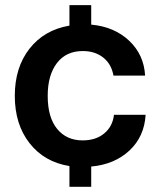

<svg xmlns="http://www.w3.org/2000/svg" viewBox="-20 -636 614 741"><path d="M248 85V4.9Q150.9 -10.7 94 -83.5Q37.1 -156.2 37.1 -266.1Q37.1 -375.5 93.8 -448Q150.4 -520.5 248 -537.1V-616.2H332V-541Q421.4 -532.7 478.5 -478.8Q535.6 -424.8 540 -344.2H418Q409.7 -389.6 377.9 -414.3Q346.2 -439 299.8 -439Q234.9 -439 199.5 -392.3Q164.1 -345.7 164.1 -266.1Q164.1 -183.1 200.4 -138.7Q236.8 -94.2 298.8 -94.2Q350.1 -94.2 382.3 -121.1Q414.6 -147.9 419.9 -192.9H542Q537.1 -108.9 479.7 -55.2Q422.4 -1.5 332 6.8V85Z"/></svg>

Font: Lumene Sans
Style: Bold
Weight: 600
Designer: Deni Anggara
Version: Version 1.003;Glyphs 3.1.2 (3151)